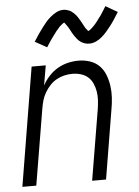

<svg xmlns="http://www.w3.org/2000/svg" viewBox="-54 -797 607 839"><g transform="rotate(-5 250.0 -377.5)"><path d="M10 0 96 -520H158L143 -433Q155 -455 172 -473.5Q189 -492 210.5 -504.5Q232 -517 255.5 -522.5Q279 -528 302 -528Q328 -528 352 -520Q376 -512 393 -495Q410 -478 419 -454.5Q428 -431 431.5 -406Q435 -381 433.5 -355Q432 -329 427 -302L377 0H316L368 -311Q371 -331 372 -350Q373 -369 370 -387Q367 -405 359.5 -422Q352 -439 339 -450.5Q326 -462 308 -467.5Q290 -473 270 -473Q253 -473 235.5 -469Q218 -465 201.5 -456Q185 -447 172 -433Q159 -419 149.5 -403Q140 -387 135 -370Q130 -353 127 -335L71 0ZM356 -598Q346 -598 336.5 -601Q327 -604 319 -609.5Q311 -615 305 -622Q299 -629 293.5 -637Q288 -645 284 -652.5Q280 -660 275 -669.5Q270 -679 264.5 -686Q259 -693 255 -699Q253 -699 249.5 -696.5Q246 -694 243 -691.5Q240 -689 236 -685.5Q232 -682 230.5 -680Q229 -678 227 -675.5Q225 -673 222.5 -670.5Q220 -668 218 -665.5Q216 -663 214 -660Q212 -657 209.5 -654Q207 -651 204.5 -647.5Q202 -644 199.5 -640.5Q197 -637 194 -633Q191 -629 188.5 -625Q186 -621 183 -616.5Q180 -612 177 -607.5Q174 -603 171 -598L119 -627Q130 -645 140.5 -660Q151 -675 160.5 -687.5Q170 -700 178 -709.5Q186 -719 199 -730Q212 -741 226 -748Q240 -755 256 -755Q262 -755 268.5 -753.5Q275 -752 281 -749.5Q287 -747 292 -743Q297 -739 301.5 -735Q306 -731 310 -726Q314 -721 317.5 -715.5Q321 -710 324 -705Q327 -700 330 -694.5Q333 -689 336.5 -682.5Q340 -676 343 -670.5Q346 -665 349.5 -661.5Q353 -658 356 -653Q358 -654 361.5 -656Q365 -658 368 -660.5Q371 -663 375 -667Q379 -671 381 -673Q383 -675 385 -677Q387 -679 389 -681.5Q391 -684 393 -686.5Q395 -689 397.5 -692Q400 -695 402 -698Q404 -701 406.5 -704.5Q409 -708 412 -711.5Q415 -715 417.5 -719Q420 -723 422.5 -727Q425 -731 428 -735.5Q431 -740 434 -745Q437 -750 440 -755L492 -725Q481 -707 471 -692Q461 -677 451.5 -665Q442 -653 433.5 -643Q425 -633 412.5 -622Q400 -611 385.5 -604.5Q371 -598 356 -598Z"/></g></svg>

Font: Iosevka SS04 Light
Style: Italic
Weight: 300
Italic angle: -9°
Monospace: yes
Designer: Belleve Invis
Foundry: Belleve Invis
Version: Version 19.0.0; ttfautohint (v1.8.4)